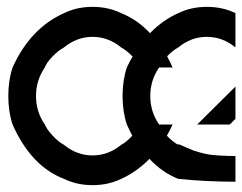

<svg xmlns="http://www.w3.org/2000/svg" viewBox="-20 -530 707 560"><path d="M666.7 -391.7Q629.2 -422.5 583.3 -422.5Q537.5 -422.5 500 -391.7Q484.2 -383.3 467.5 -365.8Q475.8 -350 483.3 -333.3H444.2Q418.3 -295.8 418.3 -250Q418.3 -204.2 444.2 -166.7H483.3Q475.8 -150 466.7 -134.2Q484.2 -115.8 500 -107.5V-110Q505.8 -107.5 522.1 -100.4Q538.3 -93.3 543.8 -91.2Q549.2 -89.2 564.2 -85Q579.2 -80.8 590.8 -79.2Q602.5 -77.5 622.5 -76.2Q642.5 -75 666.7 -75V0Q581.7 0 500 -8.3Q453.3 -26.7 415.8 -66.7Q378.3 -28.3 333.3 -8.3Q295.8 10 250 10Q204.2 10 166.7 -8.3Q70.8 -45 16.7 -166.7Q4.2 -204.2 4.2 -250Q4.2 -295.8 16.7 -333.3Q68.3 -447.5 166.7 -491.7Q204.2 -510 250 -510Q295.8 -510 333.3 -491.7Q380 -473.3 417.5 -433.3Q455 -471.7 500 -491.7Q537.5 -510 583.3 -510Q629.2 -510 666.7 -491.7ZM650 -166.7H555L666.7 -277.5V-183.3ZM365.8 -134.2Q357.5 -150 350 -166.7Q337.5 -204.2 337.5 -250Q337.5 -295.8 350 -333.3Q357.5 -350 366.7 -365Q349.2 -383.3 333.3 -391.7Q295.8 -422.5 250 -422.5Q204.2 -422.5 166.7 -391.7Q150.8 -383.3 133.3 -365.4Q115.8 -347.5 110.8 -333.3Q85 -295.8 85 -250Q85 -204.2 110.8 -166.7Q116.7 -152.5 133.8 -134.2Q150.8 -115.8 166.7 -107.5Q204.2 -76.7 250 -76.7Q295.8 -76.7 333.3 -107.5Q349.2 -115.8 365.8 -134.2Z"/></svg>

Font: 0xA000-Mono
Style: Mono
Weight: 400
Version: Version 0.1